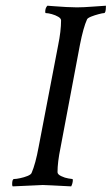

<svg xmlns="http://www.w3.org/2000/svg" viewBox="-20 -663 398 686"><path d="M265.6 -502.9 196.3 -135.7Q185.5 -83.5 185.5 -47.9Q185.5 -40 198.7 -33.7Q211.9 -27.3 224.6 -25.4L238.3 -23.4Q240.2 -23.4 240.2 -19.5Q240.2 -8.8 234.4 2.9Q189.5 0.5 164.1 -0.7Q138.7 -2 132.8 -2Q131.8 -2 105 -0.7Q78.1 0.5 25.4 2.9Q23.4 1 23.4 -4.9Q23.4 -23.4 30.3 -23.4Q38.1 -23.4 52 -26.4Q65.9 -29.3 78.1 -34.2Q90.3 -39.1 92.8 -44.9Q106.9 -77.1 118.2 -138.7L187.5 -500Q198.2 -552.2 198.2 -589.8Q198.2 -597.2 188.2 -603Q178.2 -608.9 165.3 -612.5Q152.3 -616.2 143.6 -616.2Q141.6 -616.2 141.6 -621.1Q141.6 -634.8 149.4 -642.6Q157.2 -642.1 176 -640.6Q194.8 -639.2 216.8 -637.9Q238.8 -636.7 254.9 -636.7Q278.3 -636.7 314.9 -639.6Q351.6 -642.6 358.4 -642.6V-639.6Q358.4 -616.2 351.6 -616.2Q346.7 -616.2 332.8 -612.5Q318.8 -608.9 305.9 -603.8Q293 -598.6 291 -593.8Q277.8 -564.9 265.6 -502.9Z"/></svg>

Font: Metal
Style: Regular
Weight: 400
Designer: Danh Hong
Version: Version 8.002; ttfautohint (v1.8.3)